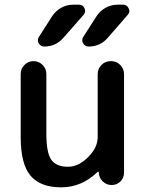

<svg xmlns="http://www.w3.org/2000/svg" viewBox="-20 -803 611 811"><path d="M200.2 -734.4Q214.8 -756.8 238.3 -770Q261.7 -783.2 289.1 -783.2H313.5Q330.1 -783.2 336.9 -768.1Q343.8 -752.9 333 -740.2L248 -643.6Q215.8 -606.4 167 -606.4Q151.4 -606.4 143.6 -620.1Q135.7 -633.8 144.5 -647.5ZM387.7 -734.4Q402.3 -756.8 425.8 -770Q449.2 -783.2 476.6 -783.2H500Q516.6 -783.2 523.4 -767.6Q526.4 -761.7 526.4 -756.8Q526.4 -748 519.5 -740.2L435.5 -643.6Q403.3 -606.4 354.5 -606.4Q338.9 -606.4 331.1 -620.1Q323.2 -633.8 332 -647.5ZM397.5 -75.2Q397.5 -77.1 395.5 -77.6Q393.6 -78.1 392.6 -77.1Q325.2 -11.7 238.3 -11.7Q150.4 -11.7 108.9 -61Q67.4 -110.4 67.4 -223.6V-490.2Q67.4 -512.7 83.5 -528.8Q99.6 -544.9 121.6 -544.9Q143.6 -544.9 159.7 -528.8Q175.8 -512.7 175.8 -490.2V-238.3Q175.8 -157.2 196.8 -127.9Q217.8 -98.6 267.6 -98.6Q311.5 -98.6 352.1 -139.2Q392.6 -179.7 392.6 -223.6V-489.3Q392.6 -512.7 408.7 -528.8Q424.8 -544.9 448.2 -544.9Q471.7 -544.9 487.8 -528.8Q503.9 -512.7 503.9 -489.3V-74.2Q503.9 -51.8 488.8 -36.6Q473.6 -21.5 451.7 -21.5Q429.7 -21.5 414.1 -36.6Q398.4 -51.8 397.5 -73.2Z"/></svg>

Font: Gen Jyuu Gothic P Medium
Style: Regular
Weight: 500
Designer: [Source Han Sans]
Ryoko NISHIZUKA  (kana & ideographs); Paul D. Hunt (Latin, Greek & Cyrillic); Wenlong ZHANG  (bopomofo
Version: Version 1.002.20150607